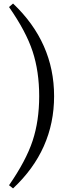

<svg xmlns="http://www.w3.org/2000/svg" viewBox="-20 -839 409 1069"><path d="M30.3 -799.8 52.7 -819.3Q281.2 -602.5 281.2 -303.7Q281.2 -3.9 52.7 210L30.3 192.4Q125 55.7 161.6 -55.2Q198.2 -166 198.2 -303.7Q198.2 -441.4 161.6 -552.7Q125 -664.1 30.3 -799.8Z"/></svg>

Font: GenYoMin TW TTF Medium
Style: Regular
Weight: 500
Version: Version 1.300